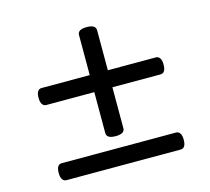

<svg xmlns="http://www.w3.org/2000/svg" viewBox="-95 -842 953 871"><g transform="rotate(-15 381.5 -406.5)"><path d="M381 -218Q360 -218 349.5 -224.5Q339 -231 339 -244V-704Q339 -717 349.5 -723.5Q360 -730 381 -730Q403 -730 413.5 -723.5Q424 -717 424 -704V-244Q424 -231 413.5 -224.5Q403 -218 381 -218ZM113 -83Q102 -83 95 -93Q88 -103 88 -123Q88 -163 113 -163H650Q661 -163 668 -153Q675 -143 675 -123Q675 -83 650 -83ZM113 -436Q102 -436 95 -446Q88 -456 88 -476Q88 -516 113 -516H650Q661 -516 668 -506Q675 -496 675 -476Q675 -436 650 -436Z"/></g></svg>

Font: Playwrite BE WAL
Style: Regular
Weight: 400
Designer: Veronika Burian, José Scaglione
Foundry: TypeTogether
Version: Version 1.002